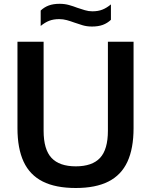

<svg xmlns="http://www.w3.org/2000/svg" viewBox="-20 -954 774 984"><path d="M368.5 9.5Q265 9.5 199 -23.8Q133 -57 101.2 -125Q69.5 -193 69.5 -297V-740H203.5V-284Q203.5 -188 244 -144.8Q284.5 -101.5 368.5 -101.5Q452.5 -101.5 492.8 -144.8Q533 -188 533 -284V-740H664.5V-297Q664.5 -193 633 -125Q601.5 -57 536 -23.8Q470.5 9.5 368.5 9.5ZM451.5 -818Q425.5 -818 403.5 -824.5Q381.5 -831 360.5 -838.5Q341.5 -845.5 322.5 -850.8Q303.5 -856 283.5 -856Q254 -856 232.2 -847.5Q210.5 -839 188.5 -821V-900Q207 -917.5 230.2 -926Q253.5 -934.5 285.5 -934.5Q311.5 -934.5 333.8 -928.2Q356 -922 376.5 -914Q396 -907.5 414.8 -901.8Q433.5 -896 453.5 -896Q483 -896 505 -904.8Q527 -913.5 548.5 -931.5V-852.5Q530 -835 506.8 -826.5Q483.5 -818 451.5 -818Z"/></svg>

Font: Encode Sans Condensed Thin SemiBold
Style: Regular
Weight: 600
Version: Version 3.002